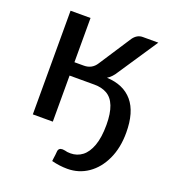

<svg xmlns="http://www.w3.org/2000/svg" viewBox="-127 -606 797 885"><g transform="rotate(20 271.0 -163.0)"><path d="M302.5 182Q264.5 182 225.5 172L227 158.5Q230 139.5 231 123.5Q232.5 105 252.5 105Q257.5 105 264.5 106.5Q274.5 110 292 110Q324.5 110 349.5 91Q374.5 72 389 32Q403.5 -8 403.5 -70Q403.5 -181.5 348.5 -211.5Q323 -225.5 288 -225.5H166V0.5H68V-508H166V-291H212Q252 -291 273 -324.5L375.5 -481.5Q394.5 -508 422 -508H498.5L370 -315.5Q354 -289 331.5 -275Q413.5 -271.5 457.5 -219.8Q501.5 -168 501.5 -67Q501.5 7.5 475.2 63.8Q449 120 404 151Q359 182 302.5 182Z"/></g></svg>

Font: Verano Sans Medium
Style: Regular
Weight: 500
Designer: Lukasz Dziedzic with Adam Twardoch and Botio Nikoltchev
Foundry: tyPoland Lukasz Dziedzic
Version: Version 3.001;December 28, 2019;FontCreator 12.0.0.2547 64-b